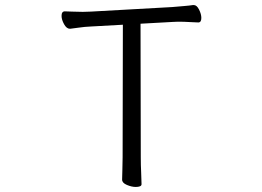

<svg xmlns="http://www.w3.org/2000/svg" viewBox="-20 -730 1040 761"><path d="M467 -632 341 -625Q316 -624 292.5 -620.5Q269 -617 258 -616H257Q244 -616 234 -634Q224 -652 224 -667Q224 -685 237 -685Q245 -685 265 -684Q285 -683 308 -683Q316 -683 324.5 -683.5Q333 -684 340 -684L662 -702Q685 -704 709 -706Q733 -708 745 -710H748Q760 -710 769 -692Q778 -674 778 -659Q778 -641 766 -641Q756 -641 733 -642.5Q710 -644 686 -644Q680 -644 674 -643.5Q668 -643 663 -643L537 -636L538 -106Q538 -75 539.5 -46Q541 -17 541 0Q541 6 534.5 8.5Q528 11 518 11Q502 11 483 3Q464 -5 464 -18Q464 -30 465 -55.5Q466 -81 466 -107Z"/></svg>

Font: QiushuiShotai
Style: Regular
Weight: 600
Designer: Fontworks Inc.
Foundry: Fontworks Inc.
Version: Version 1.250